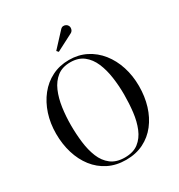

<svg xmlns="http://www.w3.org/2000/svg" viewBox="-223 -1124 1197 1283"><g transform="rotate(-30 375.0 -482.5)"><path d="M375.5 10Q299.5 10 240 -19.8Q180.5 -49.5 139.2 -102.5Q98 -155.5 76.8 -225.2Q55.5 -295 55.5 -375Q55.5 -455 78.2 -524.8Q101 -594.5 143 -647.5Q185 -700.5 244 -730.2Q303 -760 375.5 -760Q448 -760 506.8 -730.2Q565.5 -700.5 607.8 -647.5Q650 -594.5 672.5 -524.8Q695 -455 695 -375Q695 -295 673.8 -225.2Q652.5 -155.5 611.5 -102.5Q570.5 -49.5 511 -19.8Q451.5 10 375.5 10ZM375.5 -8Q441 -8 481.2 -39.2Q521.5 -70.5 543.2 -123.2Q565 -176 572.8 -241.5Q580.5 -307 580.5 -375Q580.5 -443 571.2 -508.5Q562 -574 539.5 -626.8Q517 -679.5 477 -710.8Q437 -742 375.5 -742Q314 -742 274 -710.8Q234 -679.5 211.2 -626.8Q188.5 -574 179.2 -508.5Q170 -443 170 -375Q170 -307 178 -241.5Q186 -176 207.5 -123.2Q229 -70.5 269.8 -39.2Q310.5 -8 375.5 -8ZM345 -840.5 333 -854 434 -963Q444 -974 455 -975Q466 -976 475.8 -971Q485.5 -966 490 -957.5Q495 -949.5 494.5 -939.5Q494 -929.5 489.5 -921.2Q485 -913 476.5 -908.5Z"/></g></svg>

Font: Bodoni Moda SC 11pt
Style: Regular
Weight: 400
Version: Version 2.005